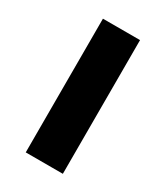

<svg xmlns="http://www.w3.org/2000/svg" viewBox="-129 -530 505 587"><g transform="rotate(30 124.0 -236.0)"><path d="M190 -472V0H59V-472Z"/></g></svg>

Font: Madhuban SemiBold
Style: Regular
Weight: 600
Designer: jaikishan Patel
Foundry: MagicType
Version: Version 1.000